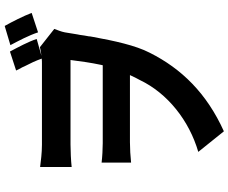

<svg xmlns="http://www.w3.org/2000/svg" viewBox="-100 -808 999 840"><g transform="rotate(-90 400.0 -388.5)"><path d="M763 -750C749 -787 725 -834 706 -868L622 -843C642 -805 664 -764 678 -722L763 -750ZM589 -234C621 -296 641 -389 658 -482L660 -493C660 -498 661 -503 662 -508L664 -519C665 -526 666 -533 667 -540L669 -550C672 -569 675 -587 678 -605C681 -621 688 -637 693 -651L613 -714C603 -711 586 -709 575 -707L649 -728C637 -765 613 -809 594 -845L511 -818C515 -809 520 -800 525 -791L529 -782C542 -757 554 -732 563 -706C555 -705 550 -705 543 -705H186C151 -705 112 -710 89 -713V-575C116 -578 159 -580 187 -580H557C551 -533 545 -490 536 -448L534 -439H193C169 -439 132 -441 108 -444V-315C137 -318 169 -320 197 -320H491C484 -305 477 -290 469 -276C411 -155 292 -61 155 -21L245 91C411 16 519 -94 589 -234Z"/></g></svg>

Font: Glow Sans TC Compressed
Style: Bold
Weight: 700
Width: 2
Designer: Ryoko NISHIZUKA (kana, bopomofo & ideographs); Paul D. Hunt (Latin, Greek & Cyrillic); Sandoll Communications, Soo-young
Version: Version 0.93